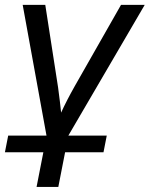

<svg xmlns="http://www.w3.org/2000/svg" viewBox="-37 -548 605 776"><path d="M-3.9 0H150.9L54.7 -528.3H146L197.8 -194.3Q206.1 -132.8 210 -92.8Q231.9 -141.1 265.6 -200.7L452.1 -528.3H547.9L239.3 0H394.5L381.3 67.4H226.1L198.7 207.5H110.8L138.2 67.4H-17.1Z"/></svg>

Font: Liberation Sans
Style: Italic
Weight: 400
Italic angle: -12°
Designer: Steve Matteson
Foundry: Ascender Corporation
Version: Version 2.1.5